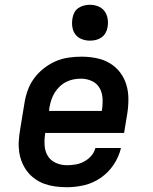

<svg xmlns="http://www.w3.org/2000/svg" viewBox="-20 -775 640 803"><path d="M260 8Q236 8 212.5 5Q189 2 167.5 -5.5Q146 -13 127.5 -26Q109 -39 95.5 -56Q82 -73 73 -94Q64 -115 60.5 -138Q57 -161 58.5 -184.5Q60 -208 64 -232L82 -342Q86 -369 95.5 -396Q105 -423 122 -446.5Q139 -470 162.5 -488.5Q186 -507 212 -518.5Q238 -530 266 -534Q294 -538 321 -538Q352 -538 382.5 -532Q413 -526 438.5 -511Q464 -496 482 -472.5Q500 -449 508.5 -420.5Q517 -392 517 -360.5Q517 -329 512 -298L499 -219H169V-217Q165 -192 166.5 -167.5Q168 -143 179.5 -123.5Q191 -104 213 -94Q235 -84 260 -84Q277 -84 295.5 -87Q314 -90 331 -99Q348 -108 361 -122.5Q374 -137 379 -156H486Q477 -119 455.5 -86.5Q434 -54 401.5 -31.5Q369 -9 332.5 -0.5Q296 8 260 8ZM185 -311H406V-313Q410 -337 409 -361.5Q408 -386 397 -406Q386 -426 364.5 -436Q343 -446 319 -446Q303 -446 287.5 -443Q272 -440 257 -432.5Q242 -425 229.5 -413Q217 -401 208.5 -387Q200 -373 195 -358Q190 -343 187 -327ZM356 -605Q338 -605 321.5 -611.5Q305 -618 295 -631.5Q285 -645 282.5 -662.5Q280 -680 283 -698Q285 -711 291 -722.5Q297 -734 308 -741.5Q319 -749 331.5 -752Q344 -755 356 -755Q374 -755 390.5 -748.5Q407 -742 417 -728.5Q427 -715 430 -697.5Q433 -680 430 -662Q428 -649 421.5 -637.5Q415 -626 404.5 -618.5Q394 -611 381.5 -608Q369 -605 356 -605Z"/></svg>

Font: Iosevka Curly Slab SmBdExObl
Style: Regular
Weight: 600
Width: 7
Italic angle: -9°
Monospace: yes
Designer: Belleve Invis
Foundry: Belleve Invis
Version: Version 11.1.0; ttfautohint (v1.8.3)